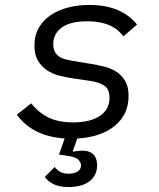

<svg xmlns="http://www.w3.org/2000/svg" viewBox="-20 -548 640 775"><path d="M257 207Q218 207 194.5 194.5Q171 182 161 166L201 126Q209 137 222 145Q235 153 257 153Q279 153 293 144.5Q307 136 307 119Q307 108 296 96.5Q285 85 247 80L218 76L241 11Q111 2 48 -85L106 -131Q136 -93 176 -73.5Q216 -54 275 -54Q344 -54 383 -80Q422 -106 422 -153Q422 -189 400.5 -202.5Q379 -216 347 -221L272 -232Q244 -236 216.5 -243.5Q189 -251 167.5 -266Q146 -281 132.5 -304.5Q119 -328 119 -364Q119 -405 136.5 -435.5Q154 -466 184 -486.5Q214 -507 254 -517.5Q294 -528 340 -528Q408 -528 456 -507Q504 -486 533 -449L478 -401Q471 -411 459.5 -422Q448 -433 430.5 -442Q413 -451 388.5 -456.5Q364 -462 331 -462Q264 -462 229.5 -437Q195 -412 195 -370Q195 -351 201.5 -339Q208 -327 219 -319.5Q230 -312 244.5 -308.5Q259 -305 275 -302L348 -290Q373 -286 399.5 -279.5Q426 -273 448 -259.5Q470 -246 484.5 -222.5Q499 -199 499 -161Q499 -85 442.5 -39.5Q386 6 292 11L274 61L276 64Q287 62 297 61Q307 60 313 60Q341 60 356.5 75Q372 90 372 119Q372 142 362.5 159Q353 176 337.5 186.5Q322 197 301 202Q280 207 257 207Z"/></svg>

Font: IBM Plex Mono
Style: Italic
Weight: 400
Italic angle: -9°
Monospace: yes
Designer: Mike Abbink, Paul van der Laan, Pieter van Rosmalen
Foundry: Bold Monday
Version: Version 2.3